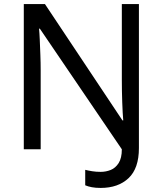

<svg xmlns="http://www.w3.org/2000/svg" viewBox="-20 -734 800 944"><path d="M475 190Q450 190 431.5 186.5Q413 183 399 177V101Q415 105 434 108Q453 111 475 111Q501 111 524.5 101.5Q548 92 563.5 67.5Q579 43 579 0L176 -593H172Q174 -574 175.5 -539Q177 -504 178.5 -464Q180 -424 180 -387V0H97V-714H201L582 -142H586Q583 -174 581 -230.5Q579 -287 579 -342V-714H663V-6Q663 94 612 142Q561 190 475 190Z"/></svg>

Font: Noto Sans Wancho
Style: Regular
Weight: 400
Designer: Monotype Design Team
Foundry: Monotype Imaging Inc.
Version: Version 2.001; ttfautohint (v1.8.4.7-5d5b)